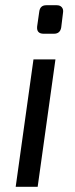

<svg xmlns="http://www.w3.org/2000/svg" viewBox="-20 -714 286 734"><path d="M157 -694H197Q210 -694 216.5 -686Q223 -678 221 -666L214 -609Q210 -585 186 -585H147Q119 -585 122 -613L130 -669Q133 -694 157 -694ZM124 0H40L108 -487H192Z"/></svg>

Font: Exo 2.0
Style: Italic
Weight: 400
Italic angle: -8°
Designer: Natanael Gama
Version: Version 1.001;PS 001.001;hotconv 1.0.70;makeotf.lib2.5.58329